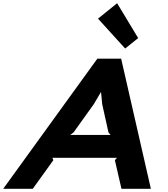

<svg xmlns="http://www.w3.org/2000/svg" viewBox="-74 -1175 1044 1195"><path d="M786 -938 705 -873 536 -1059 655 -1155ZM865 0H682L641 -178L654 -193H252L258 -178L130 0H-54L532 -810H680ZM614 -335 601 -351 562 -527 555 -601 553 -600 510 -527 384 -351 363 -335Z"/></svg>

Font: TypoPRO Sinkin Sans
Style: 700 Bold Italic
Weight: 700
Italic angle: -112°
Designer: Keith Bates
Foundry: K-Type
Version: Sinkin Sans (version 1.0)  by Keith Bates   •   © 2014   www